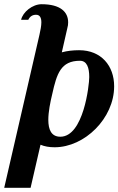

<svg xmlns="http://www.w3.org/2000/svg" viewBox="-26 -690 561 910"><path d="M515 -281C515 -378 454 -452 349 -452C320 -452 293 -449 267 -442L293 -556C296 -566 297 -575 297 -584C297 -633 261 -670 171 -670C128 -670 82 -633 74 -596H108C116 -613 129 -620 145 -620C163 -620 170 -606 170 -584C170 -568 166 -547 161 -525L-6 200H119L166 -4C185 4 207 8 233 8C375 8 515 -129 515 -281ZM260 -42C217 -42 203 -76 203 -122C203 -159 212 -205 222 -246C243 -340 262 -402 353 -402C386 -402 397 -369 397 -325C397 -287 370 -42 260 -42Z"/></svg>

Font: Pfennig
Style: BoldItalic
Weight: 700
Italic angle: -13°
Version: Version 20100423